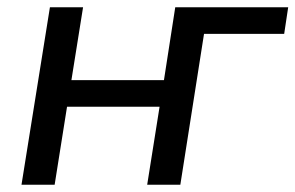

<svg xmlns="http://www.w3.org/2000/svg" viewBox="-20 -507 811 527"><path d="M39 0 117 -487H208L176 -287H430L461 -487H771L760 -414H540L475 0H384L418 -214H164L130 0Z"/></svg>

Font: Nunito Sans 12pt Medium
Style: Italic
Weight: 500
Italic angle: -9°
Designer: Vernon Adams
Foundry: Vernon Adams
Version: Version 3.101;gftools[0.9.27]